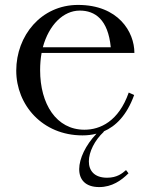

<svg xmlns="http://www.w3.org/2000/svg" viewBox="-20 -535 611 780"><path d="M315 15C334 15 353 13 372 8C283 102 270 225 383 225C435 225 473 198 502 169L492 156C477 169 456 187 415 187C311 187 326 71 402 0L401 -1C450 -22 495 -66 525 -149L503 -159C462 -42 387 -8 323 -8C209 -8 143 -112 143 -250C143 -275 145 -298 149 -320H526C526 -405 461 -515 297 -515C147 -515 46 -390 46 -248C46 -109 152 15 315 15ZM154 -343C179 -435 238 -492 304 -492C366 -492 419 -456 430 -343Z"/></svg>

Font: Sprat
Style: Regular
Weight: 400
Designer: Ethan Nakache
Foundry: Collletttivo
Version: Version 2.000;Glyphs 3.2 (3217)